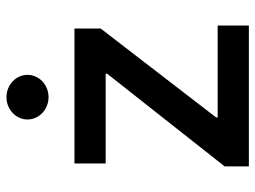

<svg xmlns="http://www.w3.org/2000/svg" viewBox="-119 -680 799 601"><g transform="rotate(-90 280.5 -379.5)"><path d="M60.1 0H501V-97.7H213.4V-102.5L491.7 -463.9V-545.9H69.3V-448.2H350.1V-443.4L60.1 -75.7ZM276.9 -627C314.9 -627 346.7 -656.2 346.7 -692.9C346.7 -729.5 314.9 -758.8 276.9 -758.8C238.8 -758.8 207 -729.5 207 -692.9C207 -656.2 238.8 -627 276.9 -627Z"/></g></svg>

Font: Raveo Medium
Style: Regular
Weight: 500
Designer: Jakub Foglar, Rasmus Andersson (Inter)
Foundry: Jakubfoglar.com
Version: Version 1.100;Glyphs 3.2.3 (3260)